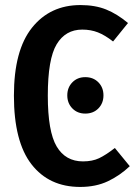

<svg xmlns="http://www.w3.org/2000/svg" viewBox="-20 -725 541 759"><path d="M486 -634 427 -561Q395 -586 367 -597Q339 -608 305 -608Q239 -608 204 -550Q169 -492 169 -347Q169 -205 204 -146Q239 -87 308 -87Q345 -87 371.5 -99.5Q398 -112 434 -140L493 -68Q454 -31 406.5 -8.5Q359 14 297 14Q174 14 104.5 -75.5Q35 -165 35 -347Q35 -526 106.5 -615.5Q178 -705 298 -705Q356 -705 399.5 -687.5Q443 -670 486 -634ZM389 -348Q389 -317 369 -296.5Q349 -276 317 -276Q286 -276 266 -296.5Q246 -317 246 -348Q246 -379 266 -399.5Q286 -420 317 -420Q349 -420 369 -399.5Q389 -379 389 -348Z"/></svg>

Font: Fira Sans Compressed Medium
Style: Regular
Weight: 500
Width: 1
Designer: bBox Type GmbH & Carrois Corporate GbR & Edenspiekermann AG
Foundry: bBox Type GmbH & Carrois Corporate GbR & Edenspiekermann AG
Version: Version 4.301